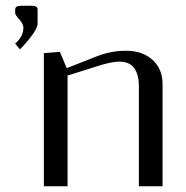

<svg xmlns="http://www.w3.org/2000/svg" viewBox="-20 -653 652 673"><path d="M111.8 -620.1V-569.8Q111.8 -556.2 92.3 -529.5Q72.8 -502.9 49.8 -480L33.2 -500Q62 -524.9 62 -556.2Q62 -568.8 47.6 -585Q33.2 -601.1 33.2 -606.9V-620.1Q33.2 -632.8 54.2 -632.8H90.8Q111.8 -632.8 111.8 -620.1ZM133.8 0V-466.8L189.9 -471.2L213.9 -414.1L320.8 -456.1Q369.1 -475.1 421.9 -475.1Q479.5 -475.1 514.6 -443.1Q549.8 -411.1 549.8 -358.9V0H466.8V-349.1Q466.8 -437 398.9 -437Q377 -437 339.8 -426.8L216.8 -388.2V0Z"/></svg>

Font: Resagokr
Style: Regular
Weight: 500
Designer: gluk
Foundry: gluk
Version: Version 0.95